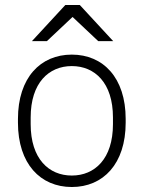

<svg xmlns="http://www.w3.org/2000/svg" viewBox="-20 -740 614 770"><path d="M242 -720 108 -575H168L271 -672L374 -575H434L300 -720ZM268 10C394 10 484 -83 484 -248V-263C484 -428 394 -521 268 -521C142 -521 52 -428 52 -263V-248C52 -83 142 10 268 10ZM268 -36C176 -36 103 -103 103 -242V-269C103 -408 176 -475 268 -475C360 -475 433 -408 433 -269V-242C433 -103 360 -36 268 -36Z"/></svg>

Font: Chivo Light
Style: Regular
Weight: 300
Designer: Hector Gatti
Foundry: Omnibus-Type
Version: Version 1.003;PS 001.003;hotconv 1.0.70;makeotf.lib2.5.58329